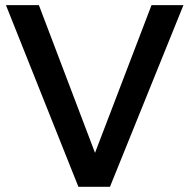

<svg xmlns="http://www.w3.org/2000/svg" viewBox="-20 -720 730 740"><path d="M2.9 -700.2H129.9L346.2 -130.9L564 -700.2H687L403.8 0H282.2Z"/></svg>

Font: TruenoRg
Style: Book
Weight: 400
Designer: Julieta Ulanovsky
Foundry: Julieta Ulanovsky
Version: Version 3.001b